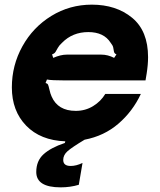

<svg xmlns="http://www.w3.org/2000/svg" viewBox="-20 -596 688 826"><path d="M617 -350Q617 -318 611 -280L606 -250H262Q200 -250 182 -254L176 -239Q184 -237 186.5 -232Q189 -227 192 -213Q197 -191 202 -181Q229 -119 306 -119Q347 -119 380.5 -139.5Q414 -160 433 -192H586Q551 -117 489.5 -64Q428 -11 344 5Q289 38 270.5 54.5Q252 71 252 92Q252 118 284 118Q308 118 335 105L319 199Q282 210 241 210Q136 210 136 144Q136 96 167.5 67.5Q199 39 259 19L261 12Q154 8 92.5 -55.5Q31 -119 31 -220Q31 -315 76.5 -397Q122 -479 201 -527.5Q280 -576 375 -576Q480 -576 548.5 -519.5Q617 -463 617 -350ZM481 -362Q474 -365 472 -369Q470 -373 469 -381Q469 -383 467 -392Q465 -401 456 -412Q427 -458 360 -458Q292 -458 247 -412Q234 -400 229 -390.5Q224 -381 223 -380Q219 -372 215.5 -368.5Q212 -365 204 -362L209 -347Q241 -361 267 -361H416Q444 -361 471 -347Z"/></svg>

Font: Open Sauce Sans ExBold Italic
Style: Regular
Weight: 800
Italic angle: -10°
Designer: Alfredo Marco Pradil
Foundry: Creative Sauce Fz LLC
Version: Version 1.477